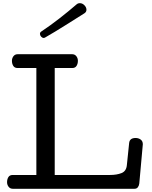

<svg xmlns="http://www.w3.org/2000/svg" viewBox="-20 -1174 944 1194"><path d="M60.1 0Q43 0 33.4 -12.5Q23.9 -24.9 23.9 -41Q23.9 -59.6 32.2 -72.8Q40.5 -85.9 59.1 -85.9H206.1V-751H89.4Q70.8 -751 62.5 -764.4Q54.2 -777.8 54.2 -795.9Q54.2 -812 63.7 -824.5Q73.2 -836.9 90.3 -836.9H428.2Q445.3 -836.9 454.8 -824.5Q464.4 -812 464.4 -795.9Q464.4 -777.8 456.1 -764.4Q447.8 -751 429.2 -751H320.3V-85.9H664.1Q706.1 -85.9 735.8 -97.7Q765.6 -109.4 769 -147.9L783.2 -285.2Q786.6 -315.9 823.2 -315.9Q841.3 -315.9 854.7 -306.2Q868.2 -296.4 868.2 -276.9L846.2 -33.2Q844.7 -19.5 837.4 -9.8Q830.1 0 816.4 0ZM252.4 -938Q243.2 -938 235.8 -946Q228.5 -954.1 228.5 -963.4Q228.5 -972.7 236.8 -978Q292 -1014.6 349.4 -1059.3Q406.7 -1104 456.5 -1147Q464.8 -1154.3 476.6 -1154.3Q492.2 -1154.3 504.9 -1141.4Q517.6 -1128.4 517.6 -1113.3Q517.6 -1099.6 504.9 -1091.3Q447.3 -1055.2 384.3 -1015.4Q321.3 -975.6 261.7 -941.4Q255.9 -938 252.4 -938Z"/></svg>

Font: Cutive
Style: Regular
Weight: 400
Version: Version 1.100; ttfautohint (v1.8.4.7-5d5b)